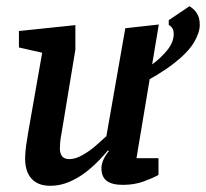

<svg xmlns="http://www.w3.org/2000/svg" viewBox="-20 -590 664 619"><path d="M142 9Q115 9 97 -1.5Q79 -12 70 -31.5Q61 -51 61 -78Q61 -89 62.5 -105.5Q64 -122 67 -138.5Q70 -155 71 -164L116 -420L41 -437V-490L223 -509V-430L181 -176Q180 -168 177.5 -155.5Q175 -143 174 -131Q173 -119 173 -111Q173 -96 180 -86.5Q187 -77 204 -77Q223 -77 246 -90Q269 -103 289.5 -121Q310 -139 323 -151L384 -499L492 -511L420 -80H491V-26Q473 -16 443 -5Q413 6 376 6Q341 6 324 -7Q307 -20 307 -48Q307 -59 312.5 -73Q318 -87 331 -103L328 -105Q318 -93 300 -74Q282 -55 258 -36Q234 -17 204 -4Q174 9 142 9ZM409 -306 408 -343Q438 -359 468 -380.5Q498 -402 519 -428Q540 -454 540 -480Q540 -492 536 -498.5Q532 -505 524 -510V-525L591 -570Q596 -567 604 -560Q612 -553 618 -541Q624 -529 624 -509Q624 -485 605.5 -453.5Q587 -422 540.5 -385.5Q494 -349 409 -306Z"/></svg>

Font: Faustina SemiBold
Style: Italic
Weight: 600
Italic angle: -8°
Designer: Alfonso Garcia
Foundry: http://www.omnibus-type.com
Version: Version 1.200